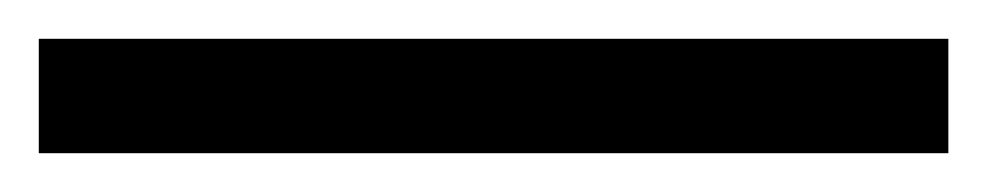

<svg xmlns="http://www.w3.org/2000/svg" viewBox="-25 -839 509 99"><path d="M-5 -760V-819H464V-760Z"/></svg>

Font: Noto Serif Hebrew SemiBold
Style: Regular
Weight: 600
Version: Version 2.003